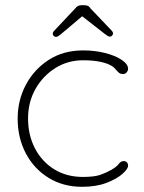

<svg xmlns="http://www.w3.org/2000/svg" viewBox="-20 -709 553 739"><path d="M300 -515Q345 -515 384.5 -505Q424 -495 448.5 -478.5Q473 -462 473 -444Q473 -437 467.5 -430.5Q462 -424 454 -424Q443 -424 436.5 -430Q430 -436 423 -444.5Q416 -453 401 -460Q387 -467 361.5 -472Q336 -477 299 -477Q241 -477 193 -447Q145 -417 116.5 -366.5Q88 -316 88 -253Q88 -189 114.5 -138Q141 -87 188.5 -57.5Q236 -28 299 -28Q344 -28 367.5 -36.5Q391 -45 408 -55Q429 -67 437 -78Q445 -89 456 -89Q464 -89 468.5 -84Q473 -79 473 -71Q473 -59 451 -39.5Q429 -20 389.5 -5Q350 10 296 10Q223 10 167 -24.5Q111 -59 79.5 -118.5Q48 -178 48 -253Q48 -323 79.5 -382.5Q111 -442 167.5 -478.5Q224 -515 300 -515ZM293 -649 304 -653 214 -577Q209 -573 204.5 -570Q200 -567 195 -567Q190 -567 186.5 -571Q183 -575 183 -579Q183 -582 184.5 -585Q186 -588 189 -591L270 -677Q278 -689 294 -689H304Q312 -689 318 -686.5Q324 -684 328 -677L409 -592Q412 -589 413.5 -586Q415 -583 415 -580Q415 -576 411.5 -572Q408 -568 403 -568Q399 -568 394 -571Q389 -574 384 -578Z"/></svg>

Font: Quicksand Variable Light
Style: Regular
Weight: 300
Designer: Andrew Paglinawan
Foundry: Andrew Paglinawan
Version: Version 3.004